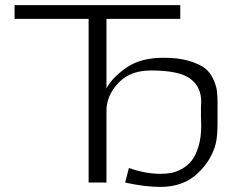

<svg xmlns="http://www.w3.org/2000/svg" viewBox="-20 -715 911 752"><path d="M37.1 -641.1V-694.8H686V-641.1H397V-369.1Q421.9 -414.1 477.1 -451.4Q532.2 -488.8 621.1 -488.8Q678.2 -488.8 719 -476.8Q759.8 -464.8 781.5 -448.5Q803.2 -432.1 815.2 -405.5Q827.1 -378.9 829.6 -358.9Q832 -338.9 832 -312V-231Q832 -183.1 825.2 -152.8Q808.1 -85.9 752.4 -34.4Q696.8 17.1 607.9 17.1Q547.9 17.1 470.2 0L484.9 -57.1Q548.8 -34.2 608.9 -34.2Q630.9 -34.2 649.9 -37.6Q668.9 -41 691.4 -53Q713.9 -64.9 730 -85Q746.1 -105 757.1 -140.4Q768.1 -175.8 768.1 -224.1Q768.1 -230 767.6 -241Q767.1 -252 767.1 -256.8V-301.8Q767.1 -303.7 767.6 -308.8Q768.1 -314 768.1 -315.9Q768.1 -376 724.1 -407.5Q680.2 -439 571.8 -439Q494.6 -439 450.2 -396.5Q405.8 -354 397.9 -299.8Q397 -293.9 397 -264.2V0H327.1V-641.1Z"/></svg>

Font: CMU Bright
Style: Roman
Weight: 500
Version: Version 0.7.0